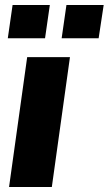

<svg xmlns="http://www.w3.org/2000/svg" viewBox="-20 -743 432 763"><path d="M178 -723H30L11 -591H159ZM392 -723H244L225 -591H372ZM258 -516H88L16 0H186Z"/></svg>

Font: United Sans ExtraBold
Style: Italic
Weight: 800
Italic angle: -8°
Designer: Pablo Impallari, Rodrigo Fuenzalida (Modified by Dan O. Williams)
Version: Version 1.000;PS 001.000;hotconv 1.0.88;makeotf.lib2.5.64775